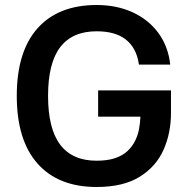

<svg xmlns="http://www.w3.org/2000/svg" viewBox="-20 -737 748 767"><path d="M541 -271H372V-376H663V-285Q663 -205 633 -138Q603 -71 537.5 -30.5Q472 10 366 10Q213 10 130 -83.5Q47 -177 47 -354Q47 -531 130 -624Q213 -717 366 -717Q446 -717 509.5 -688Q573 -659 612.5 -605.5Q652 -552 660 -479H535Q526 -544 484 -578Q442 -612 366 -612Q269 -612 220.5 -548.5Q172 -485 172 -354Q172 -223 220.5 -159Q269 -95 366 -95Q409 -95 439 -105Q469 -115 488.5 -133Q508 -151 519.5 -174Q531 -197 535.5 -222Q540 -247 541 -271Z"/></svg>

Font: 42dot Sans Light
Style: Bold
Weight: 700
Version: Version 1.000